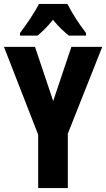

<svg xmlns="http://www.w3.org/2000/svg" viewBox="-20 -951 537 971"><path d="M321 -931H177C159 -894 110 -821 81 -784V-771H170C188 -786 220 -815 248 -851C275 -816 306 -789 328 -771H415V-784C376 -835 343 -887 321 -931ZM249 -440 157 -714H0L173 -270V0H323V-275L497 -714H341Z"/></svg>

Font: Noto Sans Gurmukhi UI ExtraCondensed ExtraBold
Style: Regular
Weight: 800
Width: 2
Designer: Jelle Bosma - Monotype Design Team
Foundry: Monotype Imaging Inc.
Version: Version 2.004